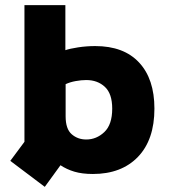

<svg xmlns="http://www.w3.org/2000/svg" viewBox="-20 -670 660 746"><path d="M154 56 20 -45 75 -119V-650H234V-475Q251 -481 283.5 -486Q316 -491 350 -491Q461 -491 520.5 -427Q580 -363 580 -248Q580 -127 516 -60.5Q452 6 341 6Q299 6 269 -3Q239 -12 215 -28ZM315 -128Q355 -128 385.5 -157Q416 -186 416 -248Q416 -306 387.5 -332.5Q359 -359 315 -359Q296 -359 274 -355Q252 -351 235 -343V-218Q235 -169 258.5 -148.5Q282 -128 315 -128Z"/></svg>

Font: Braah One
Style: Regular
Weight: 400
Designer: Ashish Kumar
Foundry: Ashish Kumar
Version: Version 1.001; ttfautohint (v1.8.4.7-5d5b);gftools[0.9.29]